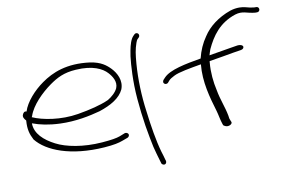

<svg xmlns="http://www.w3.org/2000/svg" viewBox="-93 -917 1969 1302"><g transform="rotate(-10 891.5 -265.5)"><path d="M54 -287C45 -270 58 -253 68 -243V-240C64 -183 73 -149 95 -107C165 -19 327 45 558 29C627 24 660 16 687 6L725 -8C730 -10 733 -14 735 -18C743 -34 725 -45 712 -42L674 -27C650 -18 613 -12 549 -7C419 3 303 -20 234 -56C162 -93 103 -145 103 -217C154 -198 213 -185 292 -182C399 -178 495 -198 569 -218C651 -245 714 -282 740 -338C763 -397 732 -452 700 -486C671 -516 636 -544 563 -555C404 -576 302 -532 227 -479C163 -434 101 -366 81 -302C66 -308 58 -296 54 -287ZM109 -258 113 -266C136 -336 210 -409 276 -456C327 -492 376 -518 459 -523C576 -531 641 -497 673 -462C696 -437 725 -396 707 -352C694 -324 666 -300 638 -283C583 -258 506 -239 422 -225C302 -205 178 -227 109 -258Z M831 -346C833 -235 854 -79 873 16C882 66 891 105 900 134C908 163 913 181 916 189L920 202C921 207 925 210 929 212C944 220 957 208 954 191L950 179C948 170 943 152 934 124C911 43 895 -57 882 -163C867 -270 863 -387 871 -491C876 -555 881 -589 896 -632C900 -644 904 -652 909 -656L918 -665C921 -668 923 -673 923 -678C923 -689 915 -696 905 -696C900 -696 896 -694 893 -691L884 -682C865 -663 854 -625 847 -588C842 -566 838 -535 835 -494C832 -453 830 -404 831 -346Z M1028 -338C1028 -329 1036 -322 1046 -322C1051 -322 1056 -324 1059 -327L1072 -342C1079 -350 1092 -358 1110 -367C1143 -385 1226 -399 1301 -412C1289 -292 1322 -179 1351 -82C1359 -55 1365 -17 1373 6L1377 18C1378 23 1385 26 1391 29C1414 40 1442 23 1437 9L1432 -3C1428 -10 1425 -22 1424 -37C1412 -101 1388 -153 1376 -222C1363 -277 1356 -348 1362 -412C1362 -415 1362 -419 1363 -423C1425 -432 1501 -447 1533 -452L1584 -460C1592 -461 1597 -464 1601 -468C1614 -484 1596 -498 1567 -495L1518 -487C1486 -482 1435 -473 1369 -462C1373 -475 1377 -489 1382 -502C1421 -586 1476 -667 1589 -704C1602 -708 1614 -710 1624 -710C1637 -710 1645 -709 1654 -707C1673 -702 1702 -695 1724 -693H1738C1748 -693 1756 -701 1756 -711C1756 -721 1749 -729 1738 -729H1725C1717 -730 1708 -731 1697 -733C1676 -738 1652 -746 1624 -746C1603 -746 1583 -743 1561 -736C1475 -706 1408 -654 1369 -593C1340 -552 1319 -504 1306 -451C1199 -433 1089 -412 1046 -366L1033 -352C1030 -348 1028 -343 1028 -338Z"/></g></svg>

Font: Stray Cat
Style: SuExt
Weight: 400
Version: Version 1.0